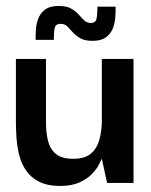

<svg xmlns="http://www.w3.org/2000/svg" viewBox="-20 -606 501 636"><path d="M179.7 10Q137.3 10 109.8 -4Q82.3 -18 66.5 -41Q50.7 -64 43.7 -92Q36.7 -120 34.7 -148.5Q32.7 -177 32.7 -201.3V-410.7H132.3V-200.7Q132.3 -170 138.3 -142.3Q144.3 -114.7 163.7 -97.3Q183 -80 223 -80Q262 -80 281.8 -97.7Q301.7 -115.3 309 -142.5Q316.3 -169.7 317.3 -198V-410.7H422.3V0H334.7L317.7 -78.3H315.7Q313.7 -72 306 -57.8Q298.3 -43.7 282.8 -28Q267.3 -12.3 242 -1.2Q216.7 10 179.7 10ZM98 -474Q97.7 -487.7 98.7 -506.3Q99.7 -525 106.3 -543.3Q113 -561.7 129 -574Q145 -586.3 174.7 -586.3Q200.3 -586.3 215.5 -577.7Q230.7 -569 240.2 -558.2Q249.7 -547.3 258.8 -538.7Q268 -530 281 -530Q297 -530 299.8 -544.3Q302.7 -558.7 302.7 -584H363Q363.3 -566 361.7 -546.3Q360 -526.7 352.7 -509.5Q345.3 -492.3 329.7 -481.5Q314 -470.7 286.3 -470.7Q261 -470.7 246 -479.3Q231 -488 221.3 -498.8Q211.7 -509.7 203.2 -518.3Q194.7 -527 180.7 -527Q164.3 -527 161.2 -513.3Q158 -499.7 158.3 -474Z"/></svg>

Font: Darker Grotesque Light
Style: Regular
Weight: 300
Designer: Gabriel Lam
Foundry: TypeRant
Version: Version 1.000;gftools[0.9.28]